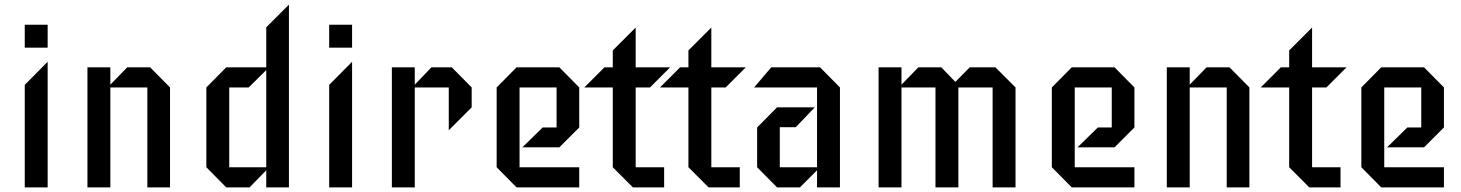

<svg xmlns="http://www.w3.org/2000/svg" viewBox="-20 -810 6315 830"><path d="M186 -604H87V-703H186ZM186 0H87V-443L186 -543Z M715 0H617V-432H457V0H358V-519H457V-444L530 -519H629L715 -432Z M1229 0H1131V-74L1059 0H958L872 -87V-432L958 -519H1131V-692L1229 -790ZM1131 -87V-507L1055 -432H971V-87Z M1502 -604H1403V-703H1502ZM1502 0H1403V-443L1502 -543Z M2019 -346 1920 -247V-432H1773V0H1674V-519H1773V-444L1845 -519H1933L2019 -432Z M2484 0H2213L2127 -87V-432L2213 -519H2398L2484 -432V-259L2398 -173H2238L2326 -259H2386V-432H2226V-87H2484Z M2877 -519 2790 -432H2728V-87H2851V0H2716L2629 -87V-432H2506L2593 -519H2629V-592L2728 -691V-519Z M3204 -519 3117 -432H3055V-87H3178V0H3043L2956 -87V-432H2833L2920 -519H2956V-592L3055 -691V-519Z M3611 0H3512V-74L3438 0H3339L3253 -87V-259L3339 -346H3502L3420 -260H3351V-87H3512V-432H3240L3314 -519H3525L3611 -432Z M4370 0H4271V-432H4123V0H4024V-432H3877V0H3778V-519H3877V-444L3950 -519H4049L4110 -456L4172 -519H4283L4370 -432Z M4884 0H4613L4527 -87V-432L4613 -519H4798L4884 -432V-259L4798 -173H4638L4726 -259H4786V-432H4626V-87H4884Z M5381 0H5283V-432H5123V0H5024V-519H5123V-444L5196 -519H5295L5381 -432Z M5801 -519 5714 -432H5652V-87H5775V0H5640L5553 -87V-432H5430L5517 -519H5553V-592L5652 -691V-519Z M6222 0H5951L5865 -87V-432L5951 -519H6136L6222 -432V-259L6136 -173H5976L6064 -259H6124V-432H5964V-87H6222Z"/></svg>

Font: Iceberg
Style: Regular
Weight: 400
Designer: Victor Kharyk
Foundry: Cyreal (www.cyreal.org)
Version: Version 1.002